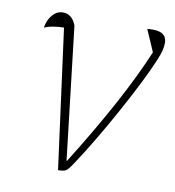

<svg xmlns="http://www.w3.org/2000/svg" viewBox="-62 -538 546 600"><g transform="rotate(10 210.5 -238.0)"><path d="M184 -28Q324 -252 389 -408L359 -477Q364 -478 377 -478Q421 -478 421 -443Q421 -421 408 -391Q393 -354 369 -306.5Q345 -259 317 -208Q289 -157 260 -108.5Q231 -60 205 -21Q193 -3 186 1.5Q179 6 161 6L102 -436Q62 -435 40 -425Q44 -450 58 -466Q72 -482 91 -482Q120 -482 133 -448L182 -28Z"/></g></svg>

Font: Piazzolla Thin
Style: Italic
Weight: 100
Italic angle: -11.3°
Designer: Juan Pablo del Peral
Foundry: Huerta Tipografica
Version: Version 1.330